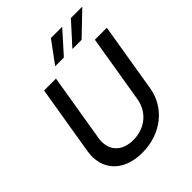

<svg xmlns="http://www.w3.org/2000/svg" viewBox="-256 -1088 1250 1250"><g transform="rotate(-45 369.0 -463.0)"><path d="M622.9 -727.3 545.1 -257.8C529.1 -159.1 449.2 -88.1 338.4 -88.1C227.6 -88.1 171.2 -159.1 187.1 -257.8L264.9 -727.3H155.2L76 -248.9C50.8 -96.2 146.7 12.1 321.4 12.1C495.7 12.1 628.6 -96.2 653.8 -248.9L733 -727.3ZM318.2 -788H398.1L532.3 -937.5H428.3ZM476.6 -788H561.4L717.3 -937.5H612.2Z"/></g></svg>

Font: Margiela Sans Medium
Style: Italic
Weight: 500
Italic angle: -9.39999°
Designer: Stefan Endress, Andreas Faust
Version: Version 1.100;FEAKit 1.0